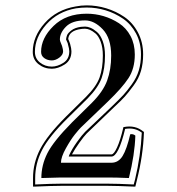

<svg xmlns="http://www.w3.org/2000/svg" viewBox="-20 -661 658 715"><path d="M133 -468Q133 -519 179.5 -564.5Q226 -610 303 -610Q335 -610 365.5 -601Q396 -592 423 -574.5Q450 -557 466 -527Q482 -497 482 -458Q482 -406 458.5 -370Q435 -334 382 -283L281 -186Q274 -179 259 -160.5Q244 -142 225.5 -109Q207 -76 207 -55H395Q421 -55 436.5 -80Q452 -105 465 -161Q476 -163 484 -156Q482 -86 460 2Q414 0 382 0H207L134 2Q134 -46 156.5 -90.5Q179 -135 248 -205L322 -278Q364 -320 379 -361Q394 -402 394 -454Q394 -519 362.5 -552Q331 -585 297 -585Q249 -585 226 -562Q203 -539 203 -514Q203 -509 207 -500Q211 -491 211 -490Q215 -476 215 -470Q215 -457 201 -446.5Q187 -436 173 -436Q157 -436 145 -444.5Q133 -453 133 -468ZM102 -468Q102 -525 146.5 -575Q191 -625 262 -637Q282 -641 303 -641Q340 -641 376 -630Q412 -619 443 -598Q474 -577 493.5 -540.5Q513 -504 513 -458Q513 -425 505 -397Q497 -369 477.5 -342.5Q458 -316 445 -301.5Q432 -287 404 -261L303 -164Q293 -154 275.5 -129.5Q258 -105 248 -86H395Q404 -86 416 -112Q428 -138 439 -185L440 -188H442Q484 -196 514 -171L516 -170V-168Q513 -82 490 9L484 34H481Q413 31 382 31H207Q175 31 107 34H103V2Q103 -54 129.5 -105.5Q156 -157 226 -227L300 -300Q339 -339 351 -373Q363 -407 363 -454Q363 -484 355 -505.5Q347 -527 335.5 -536.5Q324 -546 314.5 -550Q305 -554 297 -554Q288 -554 282 -553Q237 -547 234 -516Q235 -514 237.5 -507.5Q240 -501 241 -498Q246 -480 246 -470Q246 -437 221 -421Q196 -405 173 -405Q145 -405 123.5 -422Q102 -439 102 -468ZM110 -468Q110 -443 129 -428Q148 -413 173 -413Q194 -413 216 -427Q238 -441 238 -470Q238 -479 233 -496Q233 -499 230 -505Q227 -511 226 -514V-515Q227 -523 230 -530.5Q233 -538 246 -548Q259 -558 281 -561Q288 -562 297 -562Q306 -562 317 -557.5Q328 -553 341 -542Q354 -531 362.5 -508Q371 -485 371 -454Q371 -406 358.5 -370.5Q346 -335 306 -294L232 -221Q162 -152 136.5 -102Q111 -52 111 2V26Q172 23 207 23H382Q418 23 478 26L483 7Q504 -81 508 -167Q482 -187 446 -181Q421 -78 395 -78H236L238 -84Q248 -106 266.5 -132Q285 -158 297 -170L398 -266Q426 -293 439 -307Q452 -321 470.5 -346.5Q489 -372 497 -399Q505 -426 505 -458Q505 -502 486.5 -536.5Q468 -571 438 -591.5Q408 -612 373.5 -622.5Q339 -633 303 -633Q283 -633 263 -630Q195 -618 152.5 -570Q110 -522 110 -468Z"/></svg>

Font: Linux Libertine Initials O
Style: Initials
Weight: 400
Designer: Philipp H. Poll
Foundry: Philipp H. Poll
Version: Version 5.0.6